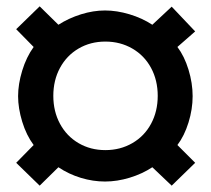

<svg xmlns="http://www.w3.org/2000/svg" viewBox="-20 -634 666 605"><path d="M164 -107 105 -49 31 -121 86 -177Q63 -208 50 -250.5Q37 -293 37 -331Q37 -369 50 -411.5Q63 -454 86 -486L31 -542L105 -614L164 -556Q197 -577 235.5 -589Q274 -601 311 -601Q348 -601 388 -589Q428 -577 460 -556L521 -613L595 -535L539 -486Q561 -457 574 -414.5Q587 -372 587 -331Q587 -290 574 -248Q561 -206 539 -177L595 -121L521 -49L460 -107Q428 -86 388.5 -74Q349 -62 311 -62Q273 -62 235 -73.5Q197 -85 164 -107ZM477 -332Q477 -381 456 -420Q435 -459 397 -481Q359 -503 312 -503Q265 -503 227.5 -481Q190 -459 169 -420Q148 -381 148 -332Q148 -283 169 -244Q190 -205 227.5 -183Q265 -161 312 -161Q359 -161 397 -183Q435 -205 456 -244Q477 -283 477 -332Z"/></svg>

Font: Sarabun SemiBold
Style: Regular
Weight: 600
Designer: Suppakit Chalermlarp | Katatrad Co.,Ltd.
Foundry: Cadson Demak Co.,Ltd.
Version: Version 1.000; ttfautohint (v1.6)